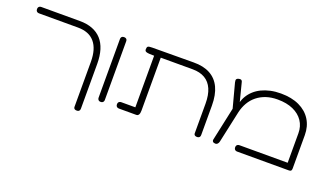

<svg xmlns="http://www.w3.org/2000/svg" viewBox="-72 -1040 2779 1644"><g transform="rotate(20 1317.5 -218.0)"><path d="M672 150Q663 150 656.5 147.5Q650 145 646.5 139.5Q643 134 643 127V-283Q643 -342 630 -386.5Q617 -431 591 -461.5Q565 -492 527 -507Q489 -522 438 -522H85Q75 -522 68.5 -525.5Q62 -529 58.5 -535.5Q55 -542 55 -551Q55 -561 58.5 -567Q62 -573 68.5 -576.5Q75 -580 84 -580H435Q500 -580 549.5 -561Q599 -542 632.5 -505Q666 -468 683 -413Q700 -358 700 -286V120Q700 130 697 136.5Q694 143 687.5 146.5Q681 150 672 150Z M838 10Q829 10 823 6.5Q817 3 813.5 -3.5Q810 -10 810 -19V-552Q810 -561 813.5 -567.5Q817 -574 823.5 -577Q830 -580 839 -580Q848 -580 854.5 -576.5Q861 -573 864 -567Q867 -561 867 -551V-18Q867 -9 863.5 -3Q860 3 854 6.5Q848 10 838 10Z M1007 10Q997 10 990.5 6.5Q984 3 980.5 -3.5Q977 -10 977 -19Q977 -29 980.5 -35Q984 -41 990.5 -44.5Q997 -48 1006 -48H1134V-535L1142 -518Q1109 -518 1089.5 -519.5Q1070 -521 1061.5 -524.5Q1053 -528 1050.5 -533.5Q1048 -539 1048 -547Q1048 -565 1056 -571.5Q1064 -578 1094 -578L1471 -580Q1561 -581 1622 -548Q1683 -515 1714 -449.5Q1745 -384 1745 -286V-20Q1745 -10 1742 -3.5Q1739 3 1732.5 6.5Q1726 10 1717 10Q1708 10 1701.5 7.5Q1695 5 1691.5 -0.5Q1688 -6 1688 -13V-283Q1688 -362 1665 -415Q1642 -468 1596.5 -495Q1551 -522 1483 -522H1193V-39Q1193 -15 1185.5 -2.5Q1178 10 1163 10Z M2579 -320V-19Q2579 -8 2576.5 -1.5Q2574 5 2568 7.5Q2562 10 2551 10H2083Q2074 10 2067.5 6.5Q2061 3 2057.5 -3.5Q2054 -10 2054 -19Q2054 -29 2057.5 -35Q2061 -41 2067.5 -44.5Q2074 -48 2084 -48H2522V-317Q2522 -380 2490 -427.5Q2458 -475 2399 -501.5Q2340 -528 2257 -528Q2200 -528 2153.5 -512.5Q2107 -497 2071 -468Q2035 -439 2011.5 -398.5Q1988 -358 1977 -309L1915 -23Q1913 -13 1908.5 -5.5Q1904 2 1898 6Q1892 10 1884 10Q1868 10 1860.5 2Q1853 -6 1856 -19L1935 -386L1956 -384Q1964 -420 1982.5 -451Q2001 -482 2028.5 -507Q2056 -532 2092 -549.5Q2128 -567 2171.5 -576.5Q2215 -586 2266 -586Q2364 -586 2434 -553Q2504 -520 2541.5 -460Q2579 -400 2579 -320ZM1924 -310 1863 -540Q1861 -550 1860.5 -558Q1860 -566 1865 -571.5Q1870 -577 1881 -580Q1897 -584 1904.5 -580Q1912 -576 1914.5 -568.5Q1917 -561 1918 -556L1966 -368Z"/></g></svg>

Font: Fredoka Expanded Light
Style: Regular
Weight: 300
Width: 7
Designer: Ben Nathan
Foundry: Milena B. Brandão, Ben Nathan
Version: Version 2.001